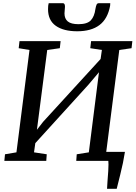

<svg xmlns="http://www.w3.org/2000/svg" viewBox="-20 -998 841 1191"><path d="M278 -941Q278 -965 282 -978H371Q383 -978 383 -956Q380 -917 380 -915Q380 -882 400.5 -865Q421 -848 467 -848Q521 -848 543.5 -872Q566 -896 572 -943Q575 -960 579 -969Q583 -978 592 -978H664Q664 -967 663 -962Q648 -881 597 -842.5Q546 -804 459 -804Q374 -804 326 -838Q278 -872 278 -941ZM720 -688 639 -56H755Q745 10 725.5 87Q706 164 704 173H644L647 124Q653 54 653 22Q653 6 652 0H453L456 -41L531 -53L594 -550L528 -472L199 -110L191 -53L270 -41L267 0H7L11 -41L82 -53L163 -688L96 -699L101 -743H356L351 -699L273 -688L209 -193L248 -243L604 -632L612 -688L540 -699L545 -743H801L796 -699Z"/></svg>

Font: Koeln Type Serif
Style: Italic
Weight: 400
Italic angle: -8°
Designer: Eben Sorkin
Foundry: Eben Sorkin
Version: Version 2.002